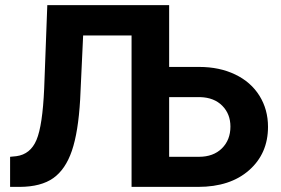

<svg xmlns="http://www.w3.org/2000/svg" viewBox="-20 -731 1098 751"><path d="M641.6 -469.2H759.3Q838.4 -469.2 899.9 -439.7Q961.4 -410.2 994.9 -356.4Q1028.3 -302.7 1028.3 -234.9Q1028.3 -130.4 954.3 -65.2Q880.4 0 754.9 0H494.6V-592.3H305.2L293.5 -341.3Q286.1 -214.4 261.2 -141.4Q236.3 -68.4 188.5 -34.4Q140.6 -0.5 57.6 0H19.5V-117.7L43.9 -120.1Q99.1 -127.4 122.8 -183.8Q146.5 -240.2 152.8 -384.8L165 -710.9H641.6ZM641.6 -351.1V-117.7H758.3Q814.5 -117.7 847.9 -150.6Q881.3 -183.6 881.3 -235.8Q881.3 -285.2 849.4 -317.4Q817.4 -349.6 763.2 -351.1Z"/></svg>

Font: SteelSelectRoboto
Style: Roboto-Bold
Weight: 700
Designer: Google
Version: Version 2.137; 2017